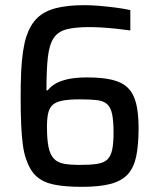

<svg xmlns="http://www.w3.org/2000/svg" viewBox="-20 -716 608 744"><path d="M297 8Q233 8 190.5 -0.5Q148 -9 122 -32Q96 -55 81 -100Q73 -122 68.5 -155Q64 -188 62 -234Q60 -280 60 -339Q60 -394 62 -437.5Q64 -481 69 -515Q74 -549 82 -574Q97 -620 124.5 -646.5Q152 -673 197 -684.5Q242 -696 308 -696Q332 -696 362.5 -693.5Q393 -691 425 -687Q457 -683 485 -677V-598Q457 -602 428 -605Q399 -608 373 -609.5Q347 -611 326 -611Q272 -611 238.5 -602.5Q205 -594 188 -568.5Q171 -543 165.5 -494.5Q160 -446 160 -366H165Q175 -379 192 -390Q209 -401 239.5 -408.5Q270 -416 319 -416Q375 -416 413.5 -407Q452 -398 474.5 -376.5Q497 -355 507 -317Q517 -279 517 -220Q517 -155 508 -111Q499 -67 475.5 -41Q452 -15 409 -3.5Q366 8 297 8ZM290 -77Q331 -77 356.5 -81Q382 -85 395.5 -97.5Q409 -110 414.5 -135Q420 -160 420 -201Q420 -247 414.5 -273.5Q409 -300 395 -312.5Q381 -325 356 -328Q331 -331 290 -331Q248 -331 222 -326Q196 -321 183.5 -309Q171 -297 166.5 -276.5Q162 -256 162 -225Q162 -176 168 -146.5Q174 -117 188.5 -101.5Q203 -86 227.5 -81.5Q252 -77 290 -77Z"/></svg>

Font: Saira SemiCondensed Medium
Style: Regular
Weight: 500
Width: 4
Designer: Hector Gatti with collaboration of the Omnibus-Type team
Foundry: Omnibus-Type
Version: Version 1.101